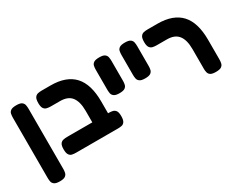

<svg xmlns="http://www.w3.org/2000/svg" viewBox="-88 -1021 2008 1606"><g transform="rotate(-30 916.0 -218.0)"><path d="M124 149Q88 149 72 137.5Q56 126 52.5 109Q49 92 49 73V-509Q49 -528 52.5 -545.5Q56 -563 72 -574Q88 -585 125 -585Q162 -585 177.5 -573.5Q193 -562 196.5 -544.5Q200 -527 200 -508V74Q200 93 196 110Q192 127 176.5 138Q161 149 124 149Z M681 9Q646 9 629.5 -1Q613 -11 609 -27Q605 -43 605 -61V-255Q605 -300 596 -333.5Q587 -367 569.5 -389Q552 -411 524.5 -421.5Q497 -432 460 -432H371Q352 -432 334 -436Q316 -440 305 -456Q294 -472 294 -508Q294 -545 305 -561Q316 -577 333.5 -581Q351 -585 370 -585H457Q533 -585 589.5 -564.5Q646 -544 683 -503.5Q720 -463 738.5 -401.5Q757 -340 757 -257V-68Q757 -48 753.5 -30.5Q750 -13 734 -2Q718 9 681 9ZM361 9Q342 9 324 5.5Q306 2 295 -14.5Q284 -31 284 -67Q284 -104 295 -119.5Q306 -135 324 -139Q342 -143 360 -143H765Q785 -143 802 -139Q819 -135 830 -119.5Q841 -104 841 -67Q841 -31 830 -14.5Q819 2 802 5.5Q785 9 764 9Z M925 -240Q889 -240 873 -251.5Q857 -263 853.5 -280Q850 -297 850 -316V-509Q850 -528 853.5 -545.5Q857 -563 873 -574Q889 -585 926 -585Q963 -585 978.5 -573.5Q994 -562 997.5 -544.5Q1001 -527 1001 -508V-315Q1001 -296 997 -279Q993 -262 977.5 -251Q962 -240 925 -240Z M1173 -240Q1137 -240 1121 -251.5Q1105 -263 1101.5 -280Q1098 -297 1098 -316V-509Q1098 -528 1101.5 -545.5Q1105 -563 1121 -574Q1137 -585 1174 -585Q1211 -585 1226.5 -573.5Q1242 -562 1245.5 -544.5Q1249 -527 1249 -508V-315Q1249 -296 1245 -279Q1241 -262 1225.5 -251Q1210 -240 1173 -240Z M1713 9Q1677 9 1661.5 -1Q1646 -11 1641.5 -27.5Q1637 -44 1637 -61V-255Q1637 -300 1628 -333.5Q1619 -367 1601 -389Q1583 -411 1556 -421.5Q1529 -432 1491 -432H1394Q1374 -432 1356 -436Q1338 -440 1327 -456Q1316 -472 1316 -508Q1316 -545 1327 -561Q1338 -577 1355.5 -581Q1373 -585 1393 -585H1489Q1565 -585 1621.5 -564.5Q1678 -544 1715 -503.5Q1752 -463 1770.5 -401.5Q1789 -340 1789 -257V-68Q1789 -48 1785 -30.5Q1781 -13 1765.5 -2Q1750 9 1713 9Z"/></g></svg>

Font: Fredoka Light SemiBold
Style: Regular
Weight: 600
Version: Version 2.001